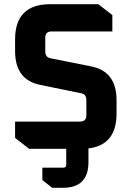

<svg xmlns="http://www.w3.org/2000/svg" viewBox="-20 -710 628 916"><path d="M52 -52V-130H362Q392 -130 392 -160V-232Q392 -261 367 -265L172 -305Q52 -329 52 -466V-522Q52 -690 220 -690H449L516 -638V-560H226Q196 -560 196 -530V-465Q196 -437 221 -432L416 -393Q536 -369 536 -232V-168Q536 0 368 0H119ZM182 90H282Q296 90 296 76V-60H402V64Q402 186 280 186H229L182 149Z"/></svg>

Font: Oxanium
Style: Bold
Weight: 700
Designer: Severin Meyer
Version: Version 2.000